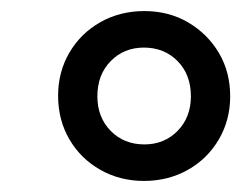

<svg xmlns="http://www.w3.org/2000/svg" viewBox="-20 -734 436 347"><path d="M240 -407Q197 -407 161.5 -427Q126 -447 105.5 -482Q85 -517 85 -561Q85 -604 105.5 -639Q126 -674 161.5 -694Q197 -714 241 -714Q285 -714 320 -693.5Q355 -673 375.5 -638.5Q396 -604 396 -560Q396 -517 375.5 -482Q355 -447 319.5 -427Q284 -407 240 -407ZM241 -473Q277 -473 301 -497.5Q325 -522 325 -560Q325 -599 301 -623.5Q277 -648 240 -648Q204 -648 180 -623.5Q156 -599 156 -560Q156 -522 180 -497.5Q204 -473 241 -473Z"/></svg>

Font: Nunito Sans 7pt SemiBold
Style: Italic
Weight: 600
Italic angle: -9°
Designer: Vernon Adams
Foundry: Vernon Adams
Version: Version 3.101;gftools[0.9.27]